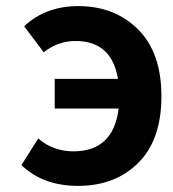

<svg xmlns="http://www.w3.org/2000/svg" viewBox="-20 -594 567 628"><path d="M123 -423 59 -508Q129 -574 236 -574Q355 -574 431.5 -498Q508 -422 508 -279Q508 -137 432.5 -61.5Q357 14 235 14Q121 14 50 -54L105 -141Q154 -99 220 -99Q351 -99 368 -239H159V-336H366Q345 -460 227 -460Q170 -460 123 -423Z"/></svg>

Font: NotoSansHansBold
Style: Bold
Weight: 700
Designer: Ryoko NISHIZUKA  (kana & ideographs); Paul D. Hunt (Latin, Greek & Cyrillic); Wenlong ZHANG  (bopomofo); Sandoll Communi
Foundry: Adobe Systems Incorporated
Version: Version 1.00;December 8, 2021;FontCreator 13.0.0.2675 64-bit